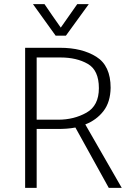

<svg xmlns="http://www.w3.org/2000/svg" viewBox="-20 -912 652 932"><path d="M355 -892H411L300 -739H250L140 -892H196Q215 -864 235 -835Q255 -806 275 -778ZM274 -633H158V-331H263Q339 -331 399.5 -365Q460 -399 460 -484Q460 -571 406 -602Q352 -633 274 -633ZM517 -486Q516 -416 482 -372.5Q448 -329 394 -308L571 0H508L346 -293Q325 -289 304 -287.5Q283 -286 261 -286H158V0H102V-680H272Q378 -680 447.5 -636.5Q517 -593 517 -486Z"/></svg>

Font: Palanquin ExtraLight
Style: Regular
Weight: 275
Designer: Pria Ravichandran
Version: Version 1.001